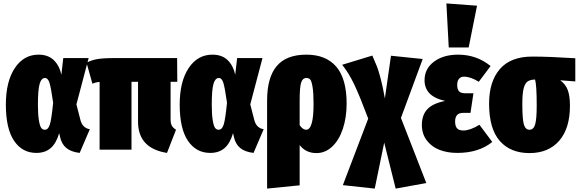

<svg xmlns="http://www.w3.org/2000/svg" viewBox="-20 -873 3376 1120"><path d="M205.1 -554.2Q260.7 -554.2 293.7 -522.2Q326.7 -490.2 337.9 -437L349.1 -534.2H497.1L425.8 -264.2L449.2 -172.9Q461.4 -126 503.9 -119.1L444.8 19Q395 13.2 367.2 -9.5Q339.4 -32.2 330.1 -75.2L325.2 -96.2Q308.1 -37.1 275.6 -9Q243.2 19 191.9 19Q109.9 19 62 -51.8Q14.2 -122.6 14.2 -263.2Q14.2 -397 66.2 -475.6Q118.2 -554.2 205.1 -554.2ZM242.2 -418Q221.2 -418 211.2 -383.8Q201.2 -349.6 201.2 -263.2Q201.2 -205.1 206.8 -171.4Q212.4 -137.7 220.5 -127Q228.5 -116.2 241.2 -116.2Q261.7 -116.2 271.2 -147.9Q280.8 -179.7 290 -273.9Q277.8 -359.9 269 -388.9Q260.3 -418 242.2 -418Z M975.1 -176.8Q975.1 -153.3 982.2 -140.1Q989.3 -127 1006.8 -116.2L954.1 19Q785.2 -7.8 785.2 -163.1V-396H747.1V0H561V-395Q541 -394 519 -384.8L484.9 -506.8Q510.7 -521.5 545.4 -527.8Q580.1 -534.2 645 -534.2H1013.2L1014.2 -396H975.1Z M1219.2 -554.2Q1274.9 -554.2 1307.9 -522.2Q1340.8 -490.2 1352.1 -437L1363.3 -534.2H1511.2L1439.9 -264.2L1463.4 -172.9Q1475.6 -126 1518.1 -119.1L1459 19Q1409.2 13.2 1381.3 -9.5Q1353.5 -32.2 1344.2 -75.2L1339.4 -96.2Q1322.3 -37.1 1289.8 -9Q1257.3 19 1206.1 19Q1124 19 1076.2 -51.8Q1028.3 -122.6 1028.3 -263.2Q1028.3 -397 1080.3 -475.6Q1132.3 -554.2 1219.2 -554.2ZM1256.3 -418Q1235.4 -418 1225.3 -383.8Q1215.3 -349.6 1215.3 -263.2Q1215.3 -205.1 1220.9 -171.4Q1226.6 -137.7 1234.6 -127Q1242.7 -116.2 1255.4 -116.2Q1275.9 -116.2 1285.4 -147.9Q1294.9 -179.7 1304.2 -273.9Q1292 -359.9 1283.2 -388.9Q1274.4 -418 1256.3 -418Z M1767.1 -554.2Q1881.3 -554.2 1941.7 -483.9Q2002 -413.6 2002 -269Q2002 -187 1979.7 -120.8Q1957.5 -54.7 1917.2 -17.3Q1877 20 1826.2 20Q1763.7 20 1728 -26.9V208L1538.1 227.1V-287.1Q1538.1 -420.4 1594 -487.3Q1649.9 -554.2 1767.1 -554.2ZM1766.1 -116.2Q1809.1 -116.2 1809.1 -266.1Q1809.1 -331.5 1803.2 -366.2Q1797.4 -400.9 1789.3 -409.4Q1781.2 -418 1767.1 -418Q1745.1 -418 1736.6 -391.1Q1728 -364.3 1728 -286.1V-143.1Q1745.6 -116.2 1766.1 -116.2Z M2318.8 -185.1 2466.8 194.8 2288.1 227.1 2221.2 -41 2166 227.1 1980 207 2127.9 -181.2Q2080.1 -308.6 2047.9 -377.2Q2015.6 -445.8 1976.1 -495.1L2151.9 -548.8Q2171.9 -502.9 2179.4 -483.9Q2187 -464.8 2200 -416.7Q2212.9 -368.7 2225.1 -298.8L2260.7 -547.9L2445.8 -528.8Z M2584 -853 2762.7 -839.8 2713.9 -596.2H2597.7ZM2651.9 -554.2Q2760.3 -554.2 2841.8 -487.8L2772.9 -396Q2724.6 -425.8 2686.5 -425.8Q2668.5 -425.8 2657.7 -413.6Q2647 -401.4 2647 -377.9Q2647 -353 2657.2 -341.1Q2667.5 -329.1 2691.9 -329.1H2741.7L2724.6 -214.8H2684.6Q2657.2 -214.8 2646 -201.7Q2634.8 -188.5 2634.8 -164.1Q2634.8 -137.7 2645.8 -124.8Q2656.7 -111.8 2683.6 -111.8Q2721.7 -111.8 2776.9 -145L2851.6 -44.9Q2772.5 19 2647.9 19Q2589.4 19 2543.2 1Q2497.1 -17.1 2469 -54.7Q2440.9 -92.3 2440.9 -144Q2440.9 -201.7 2472.7 -235.8Q2504.4 -270 2576.7 -284.2Q2513.2 -298.8 2484.9 -329.1Q2456.5 -359.4 2456.5 -404.8Q2456.5 -472.2 2511.5 -513.2Q2566.4 -554.2 2651.9 -554.2Z M3335.9 -533.2V-397.9L3248 -404.8Q3280.3 -380.4 3292.5 -346.2Q3304.7 -312 3304.7 -256.8Q3304.7 -123.5 3241.9 -51.8Q3179.2 20 3068.8 20Q2957.5 20 2895.3 -51Q2833 -122.1 2833 -268.1Q2833 -397.9 2896.2 -470.5Q2959.5 -543 3085 -543Q3181.6 -543 3335.9 -533.2ZM3068.8 -116.2Q3092.3 -116.2 3101.6 -147Q3110.8 -177.7 3110.8 -256.8Q3110.8 -377.9 3101.1 -409.2Q3071.8 -408.2 3056.6 -397Q3041.5 -385.7 3034.2 -355.5Q3026.9 -325.2 3026.9 -267.1Q3026.9 -177.7 3035.9 -147Q3044.9 -116.2 3068.8 -116.2Z"/></svg>

Font: Fira Sans Compressed Heavy
Style: Regular
Weight: 900
Width: 1
Designer: Carrois Corporate & Edenspiekermann AG
Foundry: Carrois Corporate GbR & Edenspiekermann AG
Version: Version 4.203;PS 004.203;hotconv 1.0.88;makeotf.lib2.5.64775